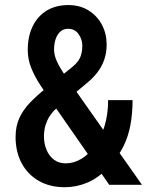

<svg xmlns="http://www.w3.org/2000/svg" viewBox="-20 -741 602 770"><path d="M163.6 -386.7 266.1 -469.2Q292 -489.7 301 -509.5Q310.1 -529.3 310.1 -558.1Q310.1 -583 295.2 -604.2Q280.3 -625.5 253.4 -625.5Q234.4 -625.5 221.9 -614.3Q209.5 -603 203.1 -584.2Q196.8 -565.4 196.8 -543Q196.8 -521 206.8 -498Q216.8 -475.1 233.4 -450Q250 -424.8 270.5 -396L549.3 0H418L194.3 -321.8Q164.6 -364.7 141.1 -400.6Q117.7 -436.5 104.5 -470.5Q91.3 -504.4 91.3 -540.5Q91.3 -596.2 111.6 -636.7Q131.8 -677.2 168.2 -699Q204.6 -720.7 253.9 -720.7Q300.8 -720.7 335.4 -699Q370.1 -677.2 388.9 -641.4Q407.7 -605.5 407.7 -562.5Q407.7 -528.8 397.9 -501.2Q388.2 -473.6 370.4 -450.4Q352.5 -427.2 327.1 -406.7L196.8 -297.9Q178.7 -277.8 170.2 -258.8Q161.6 -239.7 158.9 -223.9Q156.2 -208 156.2 -195.8Q156.2 -165 166.7 -139.9Q177.2 -114.7 196.8 -100.3Q216.3 -85.9 243.7 -85.9Q275.9 -85.9 306.2 -104Q336.4 -122.1 360.8 -155.8Q385.3 -189.5 399.4 -236.1Q413.6 -282.7 413.6 -339.4H511.7Q511.7 -287.1 503.2 -240.5Q494.6 -193.8 475.1 -154.3Q455.6 -114.7 424.3 -83Q421.4 -80.1 417.5 -74.7Q413.6 -69.3 410.2 -65.9Q375 -27.8 331.1 -9Q287.1 9.8 239.7 9.8Q179.2 9.8 134.8 -16.1Q90.3 -42 66.4 -87.4Q42.5 -132.8 42.5 -191.4Q42.5 -235.4 57.9 -268.3Q73.2 -301.3 100.6 -329.6Q127.9 -357.9 163.6 -386.7Z"/></svg>

Font: Roboto Condensed Medium
Style: Regular
Weight: 500
Designer: Christian Robertson
Foundry: Google
Version: Version 3.0